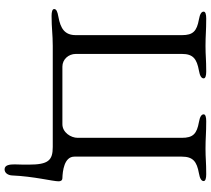

<svg xmlns="http://www.w3.org/2000/svg" viewBox="-60 -632 898 817"><g transform="rotate(90 388.5 -224.0)"><path d="M738 -41C710 -42 647 -48 647 -92V-549C647 -597 668 -613 718 -622C741 -626 751 -633 751 -642C751 -650 739 -653 722 -653C668 -653 656 -650 613 -650C567 -650 550 -653 496 -653C479 -653 467 -650 467 -642C467 -633 477 -626 500 -622C550 -613 567 -597 567 -549V-106C567 -77 544 -41 509 -41H264C233 -41 210 -67 210 -98V-550C210 -597 231 -613 281 -622C304 -626 314 -633 314 -642C314 -650 302 -653 285 -653C231 -653 219 -650 176 -650C130 -650 113 -653 59 -653C42 -653 30 -650 30 -642C30 -633 40 -626 63 -622C113 -613 130 -597 130 -550V-98C130 -51 102 -33 52 -24C29 -20 19 -15 19 -6C19 2 31 5 48 5C102 5 126 0 176 0H606C663 0 681 19 681 102C681 119 681 139 680 162C680 182 682 205 701 205C717 205 726 190 727 174C731 80 752 0 752 -25C752 -33 749 -41 738 -41Z"/></g></svg>

Font: EB Garamond 12
Style: Regular
Weight: 400
Version: Version 0.016+